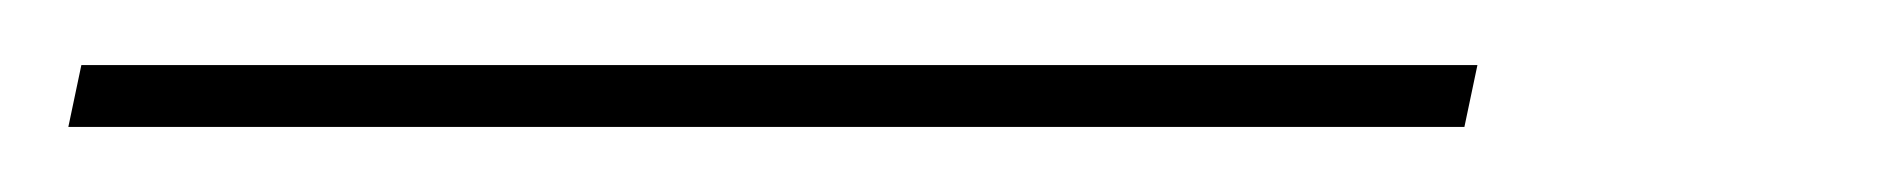

<svg xmlns="http://www.w3.org/2000/svg" viewBox="-20 11 579 59"><path d="M1 50 5 31H434L430 50Z"/></svg>

Font: DM Sans 11pt Thin
Style: Italic
Weight: 250
Italic angle: -10°
Version: Version 4.004;gftools[0.9.30]